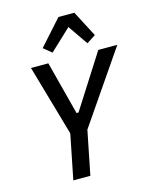

<svg xmlns="http://www.w3.org/2000/svg" viewBox="-136 -1032 890 1121"><g transform="rotate(-15 309.0 -472.0)"><path d="M165 0 219 -270 96 -698H201L285 -375H297L503 -698H618L321 -265L268 0ZM424 -944 506 -787 452 -752 369 -872 241 -752 192 -792 328 -944Z"/></g></svg>

Font: IBM Plex Sans Cond Medm
Style: Italic
Weight: 500
Width: 3
Italic angle: -11°
Designer: Mike Abbink, Paul van der Laan, Pieter van Rosmalen
Foundry: Bold Monday
Version: Version 1.3